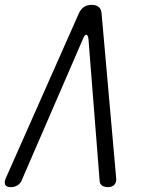

<svg xmlns="http://www.w3.org/2000/svg" viewBox="-26 -760 646 790"><path d="M298 -704Q306 -722 319 -731Q332 -740 351 -740Q370 -740 380.5 -731Q391 -722 392 -704L452 -27Q454 -12 445.5 -1Q437 10 417 10Q404 10 394.5 4Q385 -2 384 -15L338 -599Q336 -617 329 -617Q322 -617 315 -599L62 -15Q55 -2 43.5 4Q32 10 19 10Q-1 10 -5 -1Q-9 -12 -2 -27Z"/></svg>

Font: Maple Mono NL ExtraLight
Style: Italic
Weight: 275
Italic angle: -10°
Monospace: yes
Designer: subframe7536
Version: Version 7.000